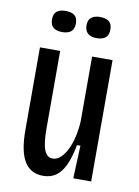

<svg xmlns="http://www.w3.org/2000/svg" viewBox="-82 -756 594 823"><g transform="rotate(10 215.0 -344.5)"><path d="M163 12Q109 12 82 -31.5Q55 -75 55 -168V-528H143V-191Q143 -126 154.5 -97Q166 -68 191 -68Q209 -68 225 -82.5Q241 -97 253 -121.5Q265 -146 272.5 -178Q280 -210 282 -246V-528H371V-208V0H293L299 -143H284Q274 -88 257.5 -53.5Q241 -19 218 -3.5Q195 12 163 12ZM286 -609Q263 -609 249 -620.5Q235 -632 235 -656Q235 -680 249 -690.5Q263 -701 286 -701Q312 -701 325.5 -690.5Q339 -680 339 -655Q339 -631 325.5 -620Q312 -609 286 -609ZM137 -609Q112 -609 98.5 -620Q85 -631 85 -656Q85 -680 98.5 -690.5Q112 -701 137 -701Q162 -701 175.5 -690.5Q189 -680 189 -656Q189 -631 175.5 -620Q162 -609 137 -609Z"/></g></svg>

Font: Bricolage Grotesque 24pt Condensed
Style: Regular
Weight: 400
Width: 3
Designer: Mathieu Triay
Foundry: Atelier Triay
Version: Version 1.001;gftools[0.9.33.dev8+g029e19f]